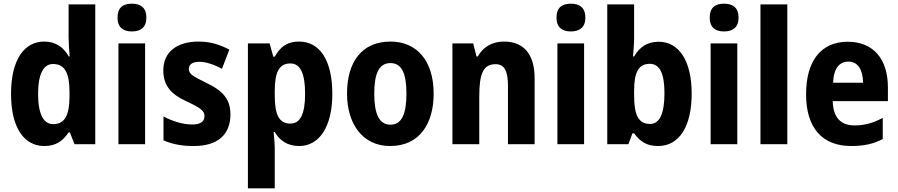

<svg xmlns="http://www.w3.org/2000/svg" viewBox="-20 -784 4885 1044"><path d="M221 10C285 10 322 -18 353 -64H360L385 0H498V-760H353V-581C353 -552 356 -512 359 -477H354C325 -528 282 -558 220 -558C110 -558 40 -456 40 -274C40 -92 109 10 221 10ZM269 -109C217 -109 187 -163 187 -274C187 -380 216 -436 268 -436C334 -436 358 -385 358 -282V-257C357 -156 332 -109 269 -109Z M697 -764C648 -764 619 -742 619 -688C619 -635 650 -613 697 -613C744 -613 776 -635 776 -688C776 -741 746 -764 697 -764ZM769 -548H624V0H769Z M1233 -162C1233 -250 1185 -293 1105 -332C1025 -371 1007 -382 1007 -409C1007 -434 1027 -448 1063 -448C1101 -448 1146 -432 1187 -410L1227 -514C1173 -543 1121 -558 1060 -558C942 -558 868 -501 868 -402C868 -317 912 -271 992 -234C1074 -196 1092 -180 1092 -153C1092 -123 1070 -107 1025 -107C976 -107 916 -125 869 -151V-21C919 1 970 10 1034 10C1165 10 1233 -53 1233 -162Z M1606 -558C1544 -558 1505 -532 1474 -476H1466L1446 -548H1328V240H1474V27C1474 1 1471 -31 1468 -66H1474C1501 -20 1543 10 1607 10C1715 10 1787 -93 1787 -274C1787 -456 1719 -558 1606 -558ZM1559 -439C1613 -439 1639 -385 1639 -274C1639 -165 1613 -112 1559 -112C1496 -112 1474 -162 1474 -266V-289C1474 -392 1498 -439 1559 -439Z M2338 -275C2338 -457 2243 -558 2104 -558C1947 -558 1867 -447 1867 -275C1867 -109 1953 10 2101 10C2261 10 2338 -111 2338 -275ZM2015 -274C2015 -385 2041 -441 2103 -441C2165 -441 2190 -384 2190 -275C2190 -165 2165 -106 2103 -106C2041 -106 2015 -166 2015 -274Z M2721 -558C2656 -558 2607 -529 2578 -477H2571L2553 -548H2440V0H2586V-258C2586 -381 2606 -435 2675 -435C2724 -435 2742 -395 2742 -319V0H2887V-359C2887 -492 2825 -558 2721 -558Z M3084 -764C3035 -764 3006 -742 3006 -688C3006 -635 3037 -613 3084 -613C3131 -613 3163 -635 3163 -688C3163 -741 3133 -764 3084 -764ZM3156 -548H3011V0H3156Z M3428 -578V-760H3282V0H3397L3419 -59H3428C3461 -14 3496 10 3559 10C3671 10 3741 -93 3741 -275C3741 -456 3670 -557 3562 -557C3500 -557 3457 -528 3428 -477H3422C3425 -513 3428 -548 3428 -578ZM3513 -437C3568 -437 3593 -383 3593 -277C3593 -165 3566 -110 3515 -110C3451 -110 3428 -159 3428 -266V-290C3428 -387 3450 -437 3513 -437Z M3917 -764C3868 -764 3839 -742 3839 -688C3839 -635 3870 -613 3917 -613C3964 -613 3996 -635 3996 -688C3996 -741 3966 -764 3917 -764ZM3989 -548H3844V0H3989Z M4261 0V-760H4115V0Z M4590 -557C4448 -557 4363 -458 4363 -271C4363 -89 4451 10 4608 10C4679 10 4731 -2 4780 -28V-143C4727 -115 4682 -102 4626 -102C4549 -102 4510 -148 4508 -234H4808V-309C4808 -465 4727 -557 4590 -557ZM4594 -449C4645 -449 4672 -404 4673 -334H4510C4513 -414 4545 -449 4594 -449Z"/></svg>

Font: Noto Sans Oriya Cond Bold
Style: Bold
Weight: 700
Width: 3
Designer: Amélie Bonet and Sol Matas
Foundry: Google LLC
Version: Version 2.006